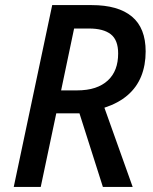

<svg xmlns="http://www.w3.org/2000/svg" viewBox="-20 -734 599 754"><path d="M34 0 185 -714H340Q444 -714 498 -669Q552 -624 552 -532Q552 -478 534.5 -434.5Q517 -391 481 -360Q445 -329 390 -311L501 0H384L292 -289H201L140 0ZM281 -379Q323 -379 353 -389Q383 -399 403.5 -418Q424 -437 434 -463.5Q444 -490 444 -524Q444 -577 415 -599.5Q386 -622 330 -622H271L220 -379Z"/></svg>

Font: Noto Sans Display Medium
Style: Italic
Weight: 500
Italic angle: -12°
Designer: Monotype Design Team
Foundry: Monotype Imaging Inc.
Version: Version 2.003